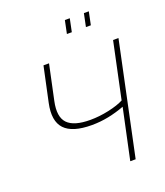

<svg xmlns="http://www.w3.org/2000/svg" viewBox="-163 -1029 979 1138"><g transform="rotate(-20 326.5 -459.5)"><path d="M610 -710H644L494 0H460L528 -319Q478 -300 426 -289.5Q374 -279 320 -279Q198 -279 149.5 -330.5Q101 -382 124 -490L171 -710H206L159 -489Q139 -395 179 -353Q219 -311 322 -311Q379 -311 439 -324Q499 -337 535 -356ZM365 -837 382 -919H413L396 -837ZM485 -837 502 -919H533L516 -837Z"/></g></svg>

Font: Raleway ExtraLight
Style: Italic
Weight: 200
Italic angle: -12°
Designer: Matt McInerney, Pablo Impallari, Rodrigo Fuenzalida
Foundry: Matt McInerney, Pablo Impallari, Rodrigo Fuenzalida
Version: Version 4.026